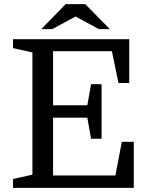

<svg xmlns="http://www.w3.org/2000/svg" viewBox="-20 -910 725 930"><path d="M512 -769 393 -890H298L180 -769H233L346 -830L459 -769ZM472 -502H421L403 -400H237V-662H522L554 -508H606V-720H43V-677L137 -656V-64L43 -43V0H628V-223H570L539 -60H237V-340H403L421 -238H472Z"/></svg>

Font: Domine
Style: Regular
Weight: 400
Designer: Pablo Impallari, Rodrigo Fuenzalida, Brenda Gallo
Foundry: Pablo Impallari, Rodrigo Fuenzalida, Brenda Gallo
Version: Version 2.000